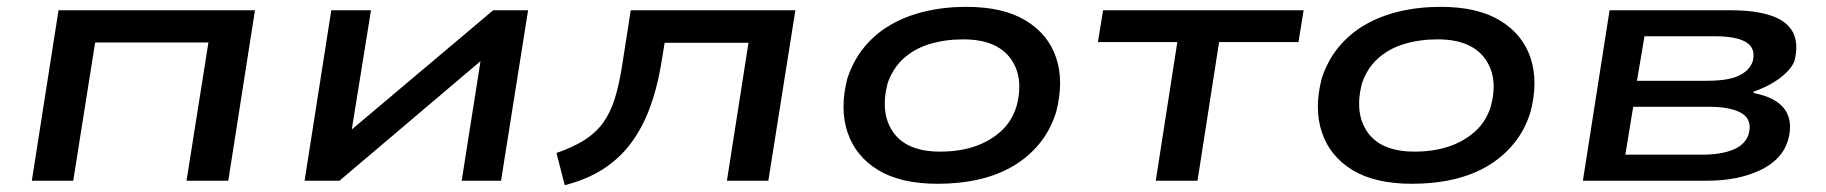

<svg xmlns="http://www.w3.org/2000/svg" viewBox="-20 -528 5336 561"><path d="M73 0 151 -498H725L647 0H525L589 -404H258L194 0Z M870 0 948 -498H1064L1006 -138H994L1421 -498H1523L1444 0H1329L1386 -362H1399L972 0Z M1630 13 1606 -81Q1655 -98 1688 -119Q1721 -140 1742 -169Q1763 -198 1776 -239Q1789 -280 1798 -338L1823 -498H2304L2225 0H2104L2167 -403H1922L1911 -336Q1899 -266 1877 -208.5Q1855 -151 1822 -107.5Q1789 -64 1741.5 -33.5Q1694 -3 1630 13Z M2720 9Q2612 9 2546 -31Q2480 -71 2456.5 -141Q2433 -211 2456 -299Q2473 -351 2505 -390Q2537 -429 2581.5 -455Q2626 -481 2682.5 -494.5Q2739 -508 2804 -508Q2911 -508 2977 -468Q3043 -428 3066 -359Q3089 -290 3066 -201Q3050 -149 3018 -109.5Q2986 -70 2941.5 -43.5Q2897 -17 2841 -4Q2785 9 2720 9ZM2727 -85Q2782 -85 2826 -99.5Q2870 -114 2903 -143Q2936 -172 2950 -217Q2973 -303 2932 -358Q2891 -413 2794 -413Q2742 -413 2697 -399.5Q2652 -386 2620 -357Q2588 -328 2573 -283Q2551 -195 2591 -140Q2631 -85 2727 -85Z M3357 0 3420 -405H3188L3203 -498H3789L3774 -405H3542L3479 0Z M4106 9Q3998 9 3932 -31Q3866 -71 3842.5 -141Q3819 -211 3842 -299Q3859 -351 3891 -390Q3923 -429 3967.5 -455Q4012 -481 4068.5 -494.5Q4125 -508 4190 -508Q4297 -508 4363 -468Q4429 -428 4452 -359Q4475 -290 4452 -201Q4436 -149 4404 -109.5Q4372 -70 4327.5 -43.5Q4283 -17 4227 -4Q4171 9 4106 9ZM4113 -85Q4168 -85 4212 -99.5Q4256 -114 4289 -143Q4322 -172 4336 -217Q4359 -303 4318 -358Q4277 -413 4180 -413Q4128 -413 4083 -399.5Q4038 -386 4006 -357Q3974 -328 3959 -283Q3937 -195 3977 -140Q4017 -85 4113 -85Z M4605 0 4683 -498H5035Q5110 -498 5156 -482Q5202 -466 5219 -433Q5236 -400 5223 -349Q5216 -332 5198.5 -315Q5181 -298 5156.5 -284Q5132 -270 5103 -260L5105 -256Q5171 -243 5195.5 -207.5Q5220 -172 5204 -117Q5187 -61 5122.5 -30.5Q5058 0 4968 0ZM4729 -76H4952Q5008 -76 5043.5 -90.5Q5079 -105 5089 -135Q5101 -177 5070 -196.5Q5039 -216 4972 -216H4752ZM4763 -292H4967Q5029 -292 5060 -306.5Q5091 -321 5101 -348Q5111 -386 5083 -404Q5055 -422 4991 -422H4785Z"/></svg>

Font: Nunito Sans 7pt Expanded SemiBold
Style: Italic
Weight: 600
Width: 7
Italic angle: -9°
Designer: Vernon Adams
Foundry: Vernon Adams
Version: Version 3.101;gftools[0.9.27]